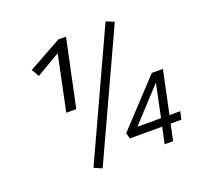

<svg xmlns="http://www.w3.org/2000/svg" viewBox="-118 -797 986 938"><g transform="rotate(-20 375.5 -328.0)"><path d="M248 -597 124 -524 101 -563 274 -659H314L240 -309H188ZM221 -11 521 -663 563 -646 262 7ZM647 -349H705L658 -126H714L705 -85H649L631 0H587L605 -85H437L429 -115ZM614 -126 650 -298 491 -126Z"/></g></svg>

Font: LXGW Bright GB
Style: Italic
Weight: 400
Italic angle: -12°
Designer: Christian Thalmann (Catharsis Fonts)
Foundry: LXGW / Christian Thalmann (Catharsis Fonts) / Fontworks Inc.
Version: Version 5.510